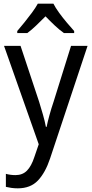

<svg xmlns="http://www.w3.org/2000/svg" viewBox="-20 -786 499 1046"><path d="M2 -536H92L193 -232Q204 -196 214 -161.5Q224 -127 230 -95H234Q239 -120 249 -157Q259 -194 272 -232L367 -536H457L253 77Q227 155 186.5 197.5Q146 240 77 240Q57 240 41 237.5Q25 235 12 232V161Q22 164 36 166Q50 168 64 168Q103 168 127 143.5Q151 119 167 70L191 0ZM271 -766Q282 -744 302 -716.5Q322 -689 344 -663Q366 -637 384 -617V-606H328Q304 -623 278.5 -647Q253 -671 228 -697Q202 -671 177 -647Q152 -623 129 -606H74V-617Q92 -638 113.5 -664.5Q135 -691 154.5 -717.5Q174 -744 186 -766Z"/></svg>

Font: Noto Sans SemiCondensed
Style: Regular
Weight: 400
Width: 4
Designer: Monotype Design Team
Foundry: Monotype Imaging Inc.
Version: Version 2.013; ttfautohint (v1.8.4.7-5d5b)